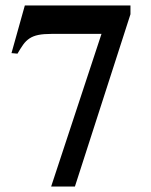

<svg xmlns="http://www.w3.org/2000/svg" viewBox="-20 -682 553 702"><path d="M457 -629.9V-662.1H70.8L22 -487.8L43.9 -485.8Q55.2 -505.4 64.9 -519Q74.7 -532.7 87.9 -541.5Q101.1 -550.3 120.1 -554.2Q139.2 -558.1 168.9 -558.1H351.1L167 0H253.9Z"/></svg>

Font: Galatia SIL
Style: Bold
Weight: 700
Designer: Development by SIL's NRSI team
Version: Version 2.1